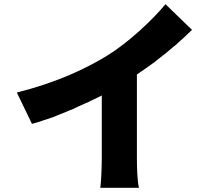

<svg xmlns="http://www.w3.org/2000/svg" viewBox="-20 -843 1040 913"><path d="M631 -93V-489C660 -508 689 -529 718 -550L726 -557C753 -577 779 -598 804 -620L812 -626C840 -651 868 -676 893 -701L767 -823C704 -747 590 -640 489 -578C377 -510 242 -449 60 -403L132 -254C152 -259 171 -265 190 -272L200 -275C212 -279 225 -284 238 -288L247 -292C264 -299 282 -306 299 -313L308 -317C322 -322 336 -328 349 -335L358 -339L367 -343C378 -348 388 -353 399 -357L408 -362C414 -364 419 -367 425 -370L434 -374C444 -379 454 -384 464 -389V-93C464 -45 461 22 457 50H641C633 22 631 -45 631 -93Z"/></svg>

Font: Glow Sans SC Normal ExtraBold
Style: Regular
Weight: 800
Designer: Ryoko NISHIZUKA (kana, bopomofo & ideographs); Paul D. Hunt (Latin, Greek & Cyrillic); Sandoll Communications, Soo-young
Version: Version 0.93